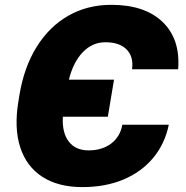

<svg xmlns="http://www.w3.org/2000/svg" viewBox="-20 -757 762 787"><path d="M447.4 -430.4 421.9 -278.4H237.6Q234 -213.4 261.7 -177Q289.4 -140.6 343.8 -140.6Q398.8 -140.6 435.7 -168.7Q472.7 -196.7 481.5 -245.7H671.9Q655.5 -166.5 607.4 -109.2Q559.3 -51.8 485.6 -21Q411.9 9.9 318.2 9.9Q218.4 9.9 153.4 -32.3Q88.4 -74.6 62.9 -153.2Q37.3 -231.9 55.4 -340.9L59.7 -367.9Q78.8 -482.6 130.5 -565.3Q182.2 -648.1 260.1 -692.6Q338.1 -737.2 436.1 -737.2Q573.9 -737.2 646.8 -666.7Q719.8 -596.2 710.2 -473H521.3Q528.1 -524.9 498.9 -554.3Q469.8 -583.8 411.9 -583.8Q358.7 -583.8 319.4 -543.1Q280.2 -502.5 262.4 -430.4Z"/></svg>

Font: Inter UI Black
Style: Italic
Weight: 900
Italic angle: -9.39999°
Designer: Rasmus Andersson
Foundry: rsms
Version: 3.2;8d6f07862